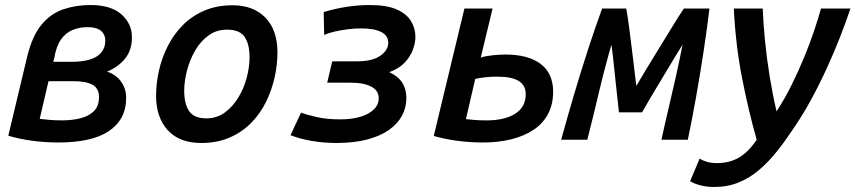

<svg xmlns="http://www.w3.org/2000/svg" viewBox="-20 -556 3404 764"><path d="M212 11Q162 11 111 4.5Q60 -2 13 -16L88 -330Q108 -413 145 -457.5Q182 -502 232 -519Q282 -536 340 -536Q421 -536 463 -499Q505 -462 505 -408Q505 -356 477.5 -322.5Q450 -289 406 -271Q442 -259 462 -231Q482 -203 482 -167Q482 -122 464 -89Q446 -56 412 -33.5Q378 -11 327.5 0Q277 11 212 11ZM227 -77Q265 -77 298.5 -85Q332 -93 353 -113Q374 -133 374 -170Q374 -204 348.5 -218.5Q323 -233 271 -233H173L138 -83Q154 -81 177 -79Q200 -77 227 -77ZM192 -310H264Q307 -310 337 -319Q367 -328 383 -347Q399 -366 399 -394Q399 -419 381.5 -433.5Q364 -448 329 -448Q297 -448 269.5 -437Q242 -426 223 -399.5Q204 -373 196 -325Z M781 13Q694 13 647.5 -38Q601 -89 601 -175Q601 -224 612.5 -275Q624 -326 647.5 -372.5Q671 -419 707 -455.5Q743 -492 792.5 -513.5Q842 -535 906 -535Q988 -535 1036 -486Q1084 -437 1084 -347Q1084 -298 1072.5 -247Q1061 -196 1038 -149.5Q1015 -103 979 -66.5Q943 -30 893.5 -8.5Q844 13 781 13ZM801 -85Q842 -85 873.5 -107.5Q905 -130 927.5 -166.5Q950 -203 961.5 -246Q973 -289 973 -329Q973 -380 953.5 -409Q934 -438 883 -438Q842 -438 810.5 -415.5Q779 -393 757.5 -356.5Q736 -320 724.5 -277Q713 -234 713 -194Q713 -143 732.5 -114Q752 -85 801 -85Z M1318 13Q1270 13 1222 5Q1174 -3 1136 -18L1178 -108Q1198 -100 1239 -90.5Q1280 -81 1334 -81Q1379 -81 1413 -91Q1447 -101 1467 -120Q1487 -139 1487 -165Q1487 -196 1457 -211.5Q1427 -227 1377 -227H1282L1302 -312H1402Q1461 -312 1493 -334Q1525 -356 1525 -386Q1525 -414 1497 -428.5Q1469 -443 1418 -443Q1391 -443 1363.5 -439.5Q1336 -436 1312 -430.5Q1288 -425 1270 -417L1268 -508Q1310 -521 1357.5 -528.5Q1405 -536 1450 -536Q1519 -536 1558.5 -518.5Q1598 -501 1615.5 -472Q1633 -443 1633 -409Q1633 -386 1623 -358.5Q1613 -331 1590.5 -307Q1568 -283 1529 -269Q1565 -252 1581 -226.5Q1597 -201 1597 -166Q1597 -128 1579.5 -95.5Q1562 -63 1527 -38.5Q1492 -14 1439.5 -0.5Q1387 13 1318 13Z M1902 11Q1851 11 1801.5 4.5Q1752 -2 1706 -15L1828 -522H1940L1893 -327Q1911 -333 1940 -336Q1969 -339 1991 -339Q2082 -339 2131.5 -301.5Q2181 -264 2181 -191Q2181 -141 2161 -103Q2141 -65 2104 -40Q2067 -15 2015.5 -2Q1964 11 1902 11ZM1917 -77Q1988 -77 2030 -103.5Q2072 -130 2072 -181Q2072 -216 2044.5 -233.5Q2017 -251 1957 -251Q1933 -251 1911 -248.5Q1889 -246 1871 -242L1834 -82Q1851 -80 1869.5 -78.5Q1888 -77 1917 -77Z M2213 0Q2236 -84 2263 -175.5Q2290 -267 2319 -356.5Q2348 -446 2376 -522H2472Q2478 -489 2484.5 -439Q2491 -389 2498 -330.5Q2505 -272 2512 -214Q2549 -277 2584.5 -334.5Q2620 -392 2649.5 -440.5Q2679 -489 2701 -522H2803Q2793 -438 2779.5 -350Q2766 -262 2750.5 -174Q2735 -86 2717 0H2612Q2625 -60 2640 -123.5Q2655 -187 2669.5 -251.5Q2684 -316 2696 -378Q2670 -337 2645.5 -295.5Q2621 -254 2593.5 -209Q2566 -164 2535 -109H2443Q2437 -164 2432 -208.5Q2427 -253 2423 -294Q2419 -335 2413 -378Q2385 -281 2362.5 -185.5Q2340 -90 2317 0Z M2822 188Q2792 188 2767 181.5Q2742 175 2726 165L2764 75Q2776 83 2793 88Q2810 93 2832 93Q2883 93 2920.5 71Q2958 49 2991 0Q2958 -116 2932.5 -247Q2907 -378 2900 -522H3015Q3017 -466 3024 -394.5Q3031 -323 3043 -250Q3055 -177 3070 -113Q3104 -165 3131 -220Q3158 -275 3180.5 -329.5Q3203 -384 3219.5 -433.5Q3236 -483 3247 -522H3364Q3346 -468 3322.5 -408Q3299 -348 3270 -284.5Q3241 -221 3207 -158.5Q3173 -96 3132 -37Q3103 7 3071 47Q3039 87 3002 119Q2965 151 2920.5 169.5Q2876 188 2822 188Z"/></svg>

Font: Ubuntu Sans Mono Medium
Style: Italic
Weight: 500
Italic angle: -13.5°
Monospace: yes
Designer: Dalton Maag Ltd
Foundry: Dalton Maag Ltd
Version: Version 1.006